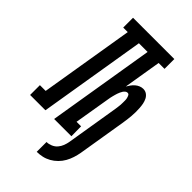

<svg xmlns="http://www.w3.org/2000/svg" viewBox="-328 -819 1108 1108"><g transform="rotate(45 226.5 -265.0)"><path d="M212 205V125Q229 125 247 117.5Q265 110 277 96Q289 82 295.5 65Q302 48 305 30L355 -275Q357 -284 358 -293.5Q359 -303 360.5 -312Q362 -321 362.5 -330Q363 -339 363 -348Q363 -357 363 -365.5Q363 -374 361 -382.5Q359 -391 355 -399Q351 -407 342 -407Q334 -407 327.5 -401.5Q321 -396 317 -389.5Q313 -383 309.5 -375.5Q306 -368 303.5 -360.5Q301 -353 299 -345.5Q297 -338 295 -330.5Q293 -323 291.5 -315.5Q290 -308 289 -301L252 -80H289L290 0H149L257 -655H186L78 0H-47V-80H0L95 -655H58V-735H395V-655H347L309 -425Q316 -437 324 -448Q332 -459 342.5 -468Q353 -477 365.5 -482Q378 -487 390 -487Q407 -487 419.5 -478Q432 -469 439 -455Q446 -441 449 -425.5Q452 -410 453 -393.5Q454 -377 454 -361Q454 -345 452.5 -328.5Q451 -312 449 -295.5Q447 -279 444 -262L396 30Q392 52 385 74Q378 96 366.5 116.5Q355 137 337.5 154.5Q320 172 299.5 183.5Q279 195 256.5 200Q234 205 212 205Z"/></g></svg>

Font: Iosevka Curly Slab Medium
Style: Italic
Weight: 500
Italic angle: -9°
Monospace: yes
Designer: Belleve Invis
Foundry: Belleve Invis
Version: Version 22.1.2; ttfautohint (v1.8.4)